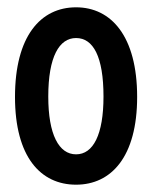

<svg xmlns="http://www.w3.org/2000/svg" viewBox="-20 -496 415 525"><path d="M188 9C284 9 355 -67 355 -231C355 -397 284 -476 188 -476C91 -476 21 -397 21 -231C21 -67 91 9 188 9ZM188 -74C141 -74 112 -128 112 -232C112 -341 142 -392 188 -392C235 -392 263 -341 263 -232C263 -128 235 -74 188 -74Z"/></svg>

Font: Inconsolata Condensed
Style: Bold
Weight: 700
Width: 3
Monospace: yes
Designer: Raph Levien, Cyreal, Brenton Simpson
Foundry: Raph Levien, Cyreal, Google
Version: Version 3.100